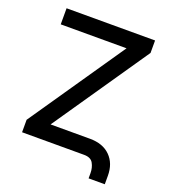

<svg xmlns="http://www.w3.org/2000/svg" viewBox="-150 -837 939 1060"><g transform="rotate(20 319.5 -306.5)"><path d="M425.4 0H61.1V-73.2L444.6 -632.8H57.9V-727.3H577.8V-654.1L194.2 -94.5H425.4Q502.1 -94.5 545.3 -51.3Q588.4 -8.2 588.4 63.6V113.6H493.3V83.1Q493.3 51.1 479.2 25.6Q465.2 0 425.4 0Z"/></g></svg>

Font: Inter UI Medium
Style: Regular
Weight: 500
Designer: Rasmus Andersson
Foundry: rsms
Version: 3.2;8d6f07862